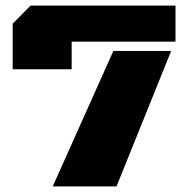

<svg xmlns="http://www.w3.org/2000/svg" viewBox="-20 -668 674 688"><path d="M25.4 -419.9V-583L89.4 -647.9H608.9V-518.6H236.8V-419.9ZM168.9 0 386.2 -485.4H593.3L397.5 0Z"/></svg>

Font: Black Ops One
Style: Regular
Weight: 400
Designer: James Grieshaber, Eben Sorkin
Foundry: Sorkin Type Co.
Version: Version 1.004; ttfautohint (v1.8.4.7-5d5b)